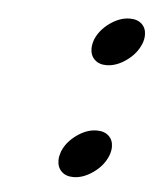

<svg xmlns="http://www.w3.org/2000/svg" viewBox="-37 -444 358 441"><g transform="rotate(5 141.5 -224.0)"><path d="M114.3 -92.8Q123.5 -115.7 146.5 -132.1Q169.4 -148.4 192.4 -148.4Q210 -148.4 220 -138.9Q230 -129.4 230 -113.8Q230 -108.9 229 -104Q227.5 -96.7 225.6 -92.8Q216.3 -69.8 193.4 -53.5Q170.4 -37.1 147.5 -37.1Q130.4 -37.1 120.4 -46.9Q110.4 -56.6 110.4 -72.3Q110.4 -77.1 111.3 -82Q111.8 -85 114.3 -92.8ZM167.5 -355.5Q176.8 -378.4 199.7 -394.8Q222.7 -411.1 245.6 -411.1Q263.2 -411.1 273.2 -401.6Q283.2 -392.1 283.2 -376.5Q283.2 -371.6 282.2 -366.7Q280.8 -359.4 278.8 -355.5Q269.5 -332.5 246.6 -316.2Q223.6 -299.8 200.7 -299.8Q183.6 -299.8 173.6 -309.6Q163.6 -319.3 163.6 -335Q163.6 -339.8 164.6 -344.7Q165 -347.7 167.5 -355.5Z"/></g></svg>

Font: LL
Style: Bold Italic
Weight: 700
Italic angle: -11.5°
Designer: Philipp H. Poll
Foundry: Philipp H. Poll
Version: Version 2.7.x